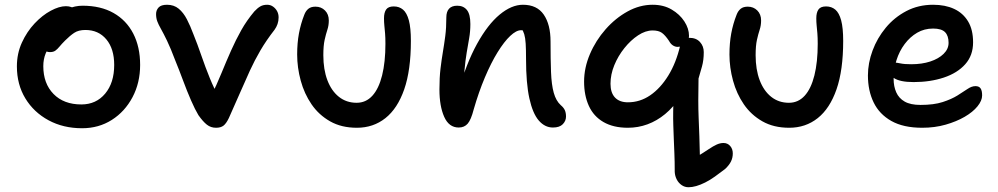

<svg xmlns="http://www.w3.org/2000/svg" viewBox="-20 -527 4195 807"><path d="M325 12Q246 12 184 -21.5Q122 -55 86.5 -113.5Q51 -172 51 -248Q51 -302 72 -348Q93 -394 125.5 -428.5Q158 -463 193.5 -482Q229 -501 257 -501Q270 -501 280.5 -497Q291 -493 297 -485Q303 -477 303 -463Q303 -437 292.5 -417.5Q282 -398 250 -384Q221 -368 201.5 -347.5Q182 -327 172 -302.5Q162 -278 162 -249Q162 -176 205 -132Q248 -88 322 -88Q384 -88 422 -133.5Q460 -179 460 -254Q460 -322 427 -361.5Q394 -401 339 -401Q310 -401 292 -389Q274 -377 254 -357Q239 -342 230 -331Q221 -320 212.5 -314Q204 -308 190 -308Q174 -308 164 -318.5Q154 -329 154 -356Q154 -380 169 -406Q184 -432 208.5 -454Q233 -476 264 -489.5Q295 -503 327 -503Q403 -503 457 -472.5Q511 -442 540 -386Q569 -330 569 -254Q569 -179 537 -118.5Q505 -58 450 -23Q395 12 325 12Z M888 10Q866 10 849.5 -3Q833 -16 814 -43Q800 -66 783 -105Q766 -144 749.5 -188.5Q733 -233 717 -272Q697 -325 682 -356Q667 -387 656.5 -405.5Q646 -424 641 -437.5Q636 -451 636 -468Q636 -484 646.5 -495.5Q657 -507 682 -507Q711 -507 731 -490.5Q751 -474 765.5 -446Q780 -418 793 -383Q810 -341 826.5 -293Q843 -245 861.5 -199.5Q880 -154 901 -116L865 -118Q891 -171 911 -220Q931 -269 951 -314Q971 -359 994 -400Q1017 -441 1049 -479Q1062 -493 1074 -500Q1086 -507 1103 -507Q1117 -507 1128 -499Q1139 -491 1145 -479.5Q1151 -468 1151 -454Q1151 -439 1146.5 -426Q1142 -413 1134 -402Q1099 -357 1074.5 -315Q1050 -273 1030.5 -230.5Q1011 -188 990 -139.5Q969 -91 942 -31Q931 -8 919.5 1Q908 10 888 10Z M1480 10Q1415 10 1367.5 -17Q1320 -44 1289.5 -88.5Q1259 -133 1244 -188Q1229 -243 1229 -298Q1229 -346 1236.5 -386.5Q1244 -427 1259 -465Q1265 -481 1276 -490Q1287 -499 1306 -499Q1330 -499 1346 -483Q1362 -467 1362 -441Q1362 -420 1356 -402Q1350 -384 1344.5 -359.5Q1339 -335 1339 -295Q1339 -235 1356 -190Q1373 -145 1404.5 -120Q1436 -95 1479 -95Q1518 -95 1545 -124.5Q1572 -154 1586 -210Q1600 -266 1600 -343Q1600 -369 1598.5 -387Q1597 -405 1595.5 -419.5Q1594 -434 1594 -450Q1594 -474 1603 -487Q1612 -500 1635 -500Q1658 -500 1674 -486.5Q1690 -473 1698.5 -441.5Q1707 -410 1707 -355Q1707 -232 1679 -151.5Q1651 -71 1600 -30.5Q1549 10 1480 10Z M2304 9Q2270 9 2244.5 -20.5Q2219 -50 2205 -113.5Q2191 -177 2191 -279Q2191 -319 2189.5 -343.5Q2188 -368 2183.5 -383Q2179 -398 2171.5 -407.5Q2164 -417 2152 -427Q2174 -428 2189 -422.5Q2204 -417 2212 -403.5Q2220 -390 2219 -364Q2204 -386 2194 -393Q2184 -400 2170 -400Q2150 -400 2124.5 -376Q2099 -352 2071.5 -307.5Q2044 -263 2018 -201.5Q1992 -140 1971 -67Q1960 -24 1946 -7.5Q1932 9 1908 9Q1867 9 1847 -36Q1827 -81 1827 -151Q1827 -201 1831.5 -238.5Q1836 -276 1841.5 -308.5Q1847 -341 1851.5 -375.5Q1856 -410 1856 -454Q1856 -478 1867.5 -490.5Q1879 -503 1902 -503Q1928 -503 1942.5 -485Q1957 -467 1957 -426Q1957 -395 1952 -366.5Q1947 -338 1941.5 -305.5Q1936 -273 1932 -229Q1928 -185 1930 -123L1906 -141Q1940 -261 1985 -342.5Q2030 -424 2080 -465.5Q2130 -507 2178 -507Q2237 -507 2265.5 -465.5Q2294 -424 2294 -353Q2294 -278 2296 -224.5Q2298 -171 2307.5 -137Q2317 -103 2337 -85Q2349 -75 2354 -64Q2359 -53 2359 -37Q2359 -19 2345.5 -5Q2332 9 2304 9Z M2874 260Q2858 260 2845 251Q2832 242 2824.5 227.5Q2817 213 2816 196Q2816 151 2814.5 117.5Q2813 84 2812 56Q2811 28 2810 0.5Q2809 -27 2809.5 -59Q2810 -91 2811 -133L2836 -116Q2810 -76 2775.5 -47.5Q2741 -19 2701.5 -4.5Q2662 10 2619 10Q2558 10 2516.5 -14Q2475 -38 2455 -82Q2435 -126 2435 -184Q2435 -242 2459.5 -299.5Q2484 -357 2525.5 -404Q2567 -451 2618 -479Q2669 -507 2723 -507Q2769 -507 2803 -487Q2837 -467 2856.5 -437Q2876 -407 2876 -376Q2876 -358 2862 -344Q2848 -330 2828 -330Q2818 -330 2808.5 -336Q2799 -342 2792 -355Q2776 -379 2762 -389Q2748 -399 2723 -399Q2693 -399 2662 -378.5Q2631 -358 2604.5 -325Q2578 -292 2562 -253Q2546 -214 2546 -175Q2546 -137 2565 -117Q2584 -97 2619 -97Q2670 -97 2713 -126.5Q2756 -156 2789 -209.5Q2822 -263 2839 -336Q2843 -351 2852.5 -359.5Q2862 -368 2878 -368Q2906 -368 2922 -350.5Q2938 -333 2938 -308Q2938 -274 2930.5 -247.5Q2923 -221 2916 -197Q2915 -146 2915 -106.5Q2915 -67 2916.5 -31Q2918 5 2919.5 46Q2921 87 2922 141L2905 134Q2938 114 2958 100.5Q2978 87 2992.5 80.5Q3007 74 3021 74Q3038 74 3049 86.5Q3060 99 3060 118Q3060 136 3052.5 151.5Q3045 167 3028 183Q3006 200 2985 215Q2964 230 2944 240Q2924 250 2906.5 255Q2889 260 2874 260Z M3297 10Q3232 10 3184.5 -17Q3137 -44 3106.5 -88.5Q3076 -133 3061 -188Q3046 -243 3046 -298Q3046 -346 3053.5 -386.5Q3061 -427 3076 -465Q3082 -481 3093 -490Q3104 -499 3123 -499Q3147 -499 3163 -483Q3179 -467 3179 -441Q3179 -420 3173 -402Q3167 -384 3161.5 -359.5Q3156 -335 3156 -295Q3156 -235 3173 -190Q3190 -145 3221.5 -120Q3253 -95 3296 -95Q3335 -95 3362 -124.5Q3389 -154 3403 -210Q3417 -266 3417 -343Q3417 -369 3415.5 -387Q3414 -405 3412.5 -419.5Q3411 -434 3411 -450Q3411 -474 3420 -487Q3429 -500 3452 -500Q3475 -500 3491 -486.5Q3507 -473 3515.5 -441.5Q3524 -410 3524 -355Q3524 -232 3496 -151.5Q3468 -71 3417 -30.5Q3366 10 3297 10Z M3856 10Q3777 10 3726.5 -18.5Q3676 -47 3652 -96.5Q3628 -146 3628 -210Q3628 -262 3647.5 -314.5Q3667 -367 3703 -410.5Q3739 -454 3789.5 -480.5Q3840 -507 3902 -507Q3953 -507 3990.5 -489.5Q4028 -472 4049 -437Q4070 -402 4070 -349Q4070 -294 4037 -257Q4004 -220 3947 -201Q3890 -182 3820 -182Q3762 -182 3736.5 -199.5Q3711 -217 3711 -239Q3711 -251 3717 -257.5Q3723 -264 3738 -264Q3749 -264 3765 -260.5Q3781 -257 3810 -257Q3855 -257 3890 -268.5Q3925 -280 3946 -300.5Q3967 -321 3967 -347Q3967 -377 3952 -392Q3937 -407 3902 -407Q3865 -407 3835 -389.5Q3805 -372 3782.5 -342Q3760 -312 3748 -274Q3736 -236 3736 -195Q3736 -164 3747 -139Q3758 -114 3782.5 -100Q3807 -86 3849 -86Q3905 -86 3942 -98Q3979 -110 4004 -125.5Q4029 -141 4046.5 -153Q4064 -165 4080 -165Q4095 -165 4101.5 -155.5Q4108 -146 4108 -126Q4108 -104 4088.5 -80Q4069 -56 4034.5 -36Q4000 -16 3954.5 -3Q3909 10 3856 10Z"/></svg>

Font: Shantell Sans Medium
Style: Regular
Weight: 500
Designer: Stephen Nixon, Anya Danilova, Shantell Martin
Foundry: Arrow Type
Version: Version 1.011;[c5ecc13dd]